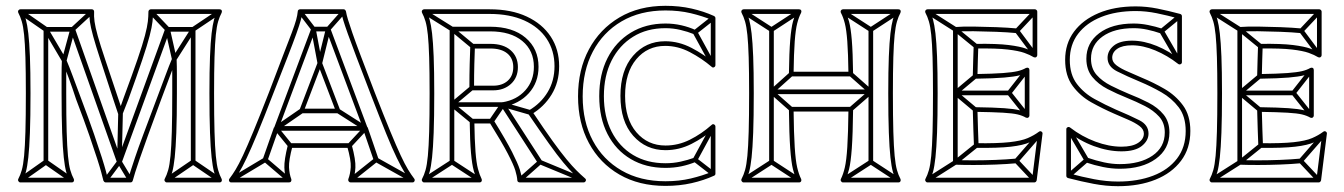

<svg xmlns="http://www.w3.org/2000/svg" viewBox="-20 -620 4626 661"><path d="M637 -62H653V-519Q653 -522 650.5 -524.5Q648 -527 645 -527H557Q552 -527 549 -522L383 -66Q382 -61 391.5 -61Q401 -61 399 -66L238 -522Q235 -527 230 -527H138Q135 -527 132.5 -524.5Q130 -522 130 -519V-62H146V-519Q146 -522 140.5 -516.5Q135 -511 138 -511H230Q232 -511 226.5 -515Q221 -519 222 -516L383 -60Q385 -55 391 -55Q397 -55 399 -60L565 -516Q566 -518 560.5 -514.5Q555 -511 557 -511H645Q648 -511 642.5 -516.5Q637 -522 637 -519ZM222 7 232 -7 143 -69Q141 -70 138 -70Q135 -70 133 -69L45 -7L55 7L143 -55Q145 -57 138.5 -57Q132 -57 133 -55ZM731 7 741 -7 650 -69Q648 -70 645 -70Q642 -70 640 -69L549 -7L559 7L650 -55Q652 -57 645.5 -57Q639 -57 640 -55ZM55 -587 45 -573 133 -512Q134 -512 132.5 -514Q131 -516 131 -515L194 -408Q197 -404 202.5 -404.5Q208 -405 209 -410L238 -517Q238 -518 236 -515Q234 -512 235 -513L301 -574L291 -586L225 -525Q224 -524 223.5 -523.5Q223 -523 222 -521L193 -414Q192 -409 201 -410.5Q210 -412 208 -416L145 -523Q144 -524 144 -524.5Q144 -525 143 -526ZM505 -586 493 -574 551 -513Q552 -512 550.5 -515.5Q549 -519 549 -517L572 -415Q574 -410 579 -409.5Q584 -409 587 -413L652 -515Q652 -516 650.5 -514Q649 -512 649 -512L740 -573L732 -587L641 -526Q640 -525 639.5 -524.5Q639 -524 638 -523L573 -421Q570 -417 579.5 -415.5Q589 -414 588 -419L565 -521Q564 -522 564 -523Q564 -524 563 -525ZM338 -5 350 5 397 -58Q400 -62 391 -62.5Q382 -63 384 -59L422 4L436 -4L398 -67Q396 -71 391.5 -71Q387 -71 385 -68ZM383 -63H399L403 -230H387ZM50 8H227Q232 8 234 4Q236 0 234 -4Q227 -17 222 -34.5Q217 -52 214 -83.5Q211 -115 209.5 -166.5Q208 -218 208 -299Q208 -333 208 -361Q208 -389 209 -412L194 -409Q205 -383 217 -350.5Q229 -318 242 -278Q271 -202 288 -152.5Q305 -103 314.5 -73.5Q324 -44 328.5 -27Q333 -10 336 2Q337 4 339 6Q341 8 344 8H429Q432 8 434 6.5Q436 5 437 2Q440 -10 445.5 -27Q451 -44 461 -73.5Q471 -103 489 -152.5Q507 -202 535 -278Q551 -320 563.5 -354Q576 -388 587 -414L572 -417Q573 -393 573 -364Q573 -335 573 -299Q573 -218 571.5 -166.5Q570 -115 567 -83.5Q564 -52 559 -34.5Q554 -17 547 -4Q545 0 547.5 4Q550 8 554 8H736Q741 8 743 4Q745 0 743 -4Q736 -17 731 -34.5Q726 -52 723 -83.5Q720 -115 718.5 -166.5Q717 -218 717 -299Q717 -374 718.5 -422.5Q720 -471 723 -500Q726 -529 731 -546Q736 -563 743 -576Q745 -581 743 -584.5Q741 -588 736 -588H499Q496 -588 493.5 -585.5Q491 -583 491 -580Q491 -564 489 -546Q487 -528 479 -497.5Q471 -467 453.5 -416Q436 -365 406 -284L388 -233H403L386 -284Q359 -365 342 -415.5Q325 -466 316.5 -496.5Q308 -527 305.5 -545.5Q303 -564 304 -580Q304 -583 302 -585.5Q300 -588 296 -588H50Q46 -588 43.5 -584.5Q41 -581 43 -576Q50 -563 55 -546Q60 -529 63 -500Q66 -471 67.5 -422.5Q69 -374 69 -299Q69 -218 67.5 -166.5Q66 -115 63 -83.5Q60 -52 55 -34.5Q50 -17 43 -4Q41 0 43.5 4Q46 8 50 8ZM50 -8 57 4Q64 -10 69 -28Q74 -46 77.5 -78Q81 -110 83 -163Q85 -216 85 -299Q85 -376 83 -425.5Q81 -475 77.5 -505Q74 -535 69 -553Q64 -571 57 -584L50 -572H296L288 -580Q287 -564 289.5 -545.5Q292 -527 300.5 -496Q309 -465 326 -413Q343 -361 370 -278L387 -227Q389 -222 395 -222Q401 -222 402 -227L422 -278Q452 -361 469.5 -413Q487 -465 495 -496Q503 -527 505 -545.5Q507 -564 507 -580L499 -572H736L729 -584Q722 -571 717 -553Q712 -535 708.5 -505Q705 -475 703 -425.5Q701 -376 701 -299Q701 -216 703 -163Q705 -110 708.5 -78Q712 -46 717 -28Q722 -10 729 4L736 -8H554L561 4Q568 -10 573 -28Q578 -46 581.5 -78Q585 -110 587 -163Q589 -216 589 -299Q589 -335 589 -364Q589 -393 588 -417Q588 -424 581.5 -425Q575 -426 573 -420Q562 -394 549.5 -360Q537 -326 521 -284Q492 -207 473.5 -157.5Q455 -108 445 -78Q435 -48 429.5 -31Q424 -14 421 -2L429 -8H344L352 -2Q349 -14 344.5 -31Q340 -48 330.5 -78Q321 -108 304 -157.5Q287 -207 258 -284Q243 -324 231 -356.5Q219 -389 208 -415Q206 -421 199.5 -420Q193 -419 193 -412Q192 -389 192 -361Q192 -333 192 -299Q192 -216 194 -163Q196 -110 199.5 -78Q203 -46 208 -28Q213 -10 220 4L227 -8Z M885 -73 901 -67 939 -175Q939 -175 938.5 -175Q938 -175 938 -175L1066 -517Q1068 -519 1062.5 -515.5Q1057 -512 1059 -512H1110Q1112 -512 1107 -515.5Q1102 -519 1103 -517L1231 -175Q1231 -175 1230.5 -175Q1230 -175 1230 -175L1267 -67L1283 -73L1246 -181Q1246 -181 1246 -181Q1246 -181 1245 -181L1117 -523Q1115 -528 1110 -528H1059Q1054 -528 1052 -523L924 -181Q923 -181 923 -181Q923 -181 923 -181ZM1238 -170V-186H931V-170ZM1019 -585 1007 -575 1053 -515Q1053 -514 1052 -517Q1051 -520 1051 -519L1073 -402Q1075 -395 1081.5 -395Q1088 -395 1089 -401L1118 -518Q1118 -519 1116.5 -516.5Q1115 -514 1116 -515L1169 -575L1157 -585L1104 -525Q1103 -524 1103 -523.5Q1103 -523 1102 -522L1073 -405Q1072 -399 1081 -398.5Q1090 -398 1089 -404L1067 -521Q1067 -523 1066.5 -523.5Q1066 -524 1065 -525ZM1023 -231 1013 -245 926 -185Q924 -183 923.5 -179.5Q923 -176 925 -173L973 -114L985 -124L937 -183Q935 -186 934 -178Q933 -170 936 -171ZM1148 -245 1140 -231 1234 -171Q1237 -170 1236 -178Q1235 -186 1232 -183L1177 -124L1189 -114L1244 -173Q1246 -175 1246 -179Q1246 -183 1242 -185ZM970 6 980 -6 898 -76Q897 -78 894 -78.5Q891 -79 889 -77L772 -7L780 7L897 -63Q899 -65 892.5 -65.5Q886 -66 888 -64ZM1396 7 1404 -7 1279 -77Q1277 -79 1274.5 -78.5Q1272 -78 1270 -76L1182 -6L1192 6L1280 -64Q1282 -66 1275.5 -65.5Q1269 -65 1271 -63ZM1406 -5Q1396 -18 1385 -36Q1374 -54 1359.5 -85Q1345 -116 1323.5 -168Q1302 -220 1270 -302Q1240 -380 1221.5 -429Q1203 -478 1193 -507Q1183 -536 1178 -552.5Q1173 -569 1171 -581Q1170 -584 1168 -586Q1166 -588 1163 -588H1013Q1010 -588 1007.5 -586Q1005 -584 1005 -580Q1004 -568 999.5 -551.5Q995 -535 984 -506Q973 -477 954 -428Q935 -379 906 -302Q874 -220 852.5 -168Q831 -116 816.5 -85Q802 -54 791 -36Q780 -18 770 -5Q767 -1 769 3.5Q771 8 776 8H975Q980 8 982 4.5Q984 1 983 -3Q976 -21 975 -44.5Q974 -68 987 -117L979 -111H1183L1175 -117Q1189 -68 1187.5 -44.5Q1186 -21 1179 -3Q1178 1 1180.5 4.5Q1183 8 1187 8H1400Q1405 8 1407 3.5Q1409 -1 1406 -5ZM1074 -400 1137 -235 1144 -246H1018L1025 -235L1088 -400ZM1394 5 1400 -8H1187L1195 3Q1202 -17 1203.5 -43Q1205 -69 1191 -121Q1190 -124 1188 -125.5Q1186 -127 1183 -127H979Q976 -127 974 -125.5Q972 -124 971 -121Q958 -69 959 -43Q960 -17 967 3L975 -8H776L782 5Q792 -8 803 -26Q814 -44 829 -75.5Q844 -107 866 -160Q888 -213 920 -296Q951 -375 970.5 -425Q990 -475 1000.5 -504.5Q1011 -534 1015.5 -550.5Q1020 -567 1021 -580L1013 -572H1163L1155 -579Q1157 -566 1162 -549.5Q1167 -533 1177.5 -503.5Q1188 -474 1207 -424Q1226 -374 1256 -296Q1288 -213 1309.5 -160Q1331 -107 1346.5 -75.5Q1362 -44 1373 -26Q1384 -8 1394 5ZM1088 -406Q1087 -411 1081.5 -411Q1076 -411 1074 -406L1011 -241Q1010 -237 1012 -233.5Q1014 -230 1018 -230H1144Q1149 -230 1151 -233.5Q1153 -237 1151 -241Z M1528 -62H1544V-260Q1544 -260 1544 -260Q1544 -260 1544 -260V-520Q1544 -523 1538.5 -517.5Q1533 -512 1536 -512H1667Q1667 -512 1667 -512Q1667 -512 1667 -512Q1738 -512 1778 -479Q1818 -446 1818 -390Q1818 -390 1818 -390Q1818 -390 1818 -390Q1818 -342 1788.5 -309Q1759 -276 1710 -268Q1709 -268 1710 -268Q1711 -268 1711 -268H1536V-252H1711Q1711 -252 1711.5 -252Q1712 -252 1712 -252Q1767 -262 1800.5 -299Q1834 -336 1834 -390Q1834 -390 1834 -390Q1834 -390 1834 -390Q1834 -452 1789.5 -490Q1745 -528 1667 -528Q1667 -528 1667 -528Q1667 -528 1667 -528H1536Q1533 -528 1530.5 -525.5Q1528 -523 1528 -520V-260Q1528 -260 1528 -260Q1528 -260 1528 -260ZM1718 -264 1704 -256 1832 -58 1846 -66ZM1627 7 1635 -7 1540 -69Q1539 -70 1536.5 -70Q1534 -70 1532 -69L1436 -7L1444 7L1540 -55Q1542 -57 1536 -57Q1530 -57 1532 -55ZM1986 7 1992 -7 1842 -69Q1840 -71 1838 -70.5Q1836 -70 1834 -68L1764 -6L1774 6L1844 -56Q1846 -58 1840 -57Q1834 -56 1836 -55ZM1444 -587 1436 -573 1532 -513Q1532 -513 1531.5 -513.5Q1531 -514 1531 -514L1602 -455L1612 -467L1541 -526Q1541 -526 1541 -526.5Q1541 -527 1540 -527ZM1609 -311 1599 -323 1531 -266Q1528 -264 1528 -260Q1528 -256 1531 -254L1600 -197L1610 -209L1541 -266Q1538 -268 1538 -260Q1538 -252 1541 -254ZM1665 -208 1679 -198 1718 -255Q1720 -257 1713 -255Q1706 -253 1709 -252L1803 -225L1807 -241L1713 -268Q1711 -269 1708.5 -268Q1706 -267 1704 -265ZM1440 8H1631Q1636 8 1638 4Q1640 0 1638 -4Q1631 -18 1625.5 -38.5Q1620 -59 1617 -97.5Q1614 -136 1613 -203L1605 -195H1672L1665 -199Q1708 -130 1728 -91.5Q1748 -53 1754 -33.5Q1760 -14 1761 1Q1761 4 1763.5 6Q1766 8 1769 8H1989Q1994 8 1996.5 3Q1999 -2 1994 -6Q1979 -19 1964.5 -33.5Q1950 -48 1930.5 -71.5Q1911 -95 1882.5 -134.5Q1854 -174 1812 -237L1809 -226Q1853 -252 1879 -294.5Q1905 -337 1905 -392Q1905 -450 1876 -494Q1847 -538 1793.5 -563Q1740 -588 1666 -588H1440Q1436 -588 1433.5 -584.5Q1431 -581 1433 -576Q1440 -563 1445 -546Q1450 -529 1453 -500Q1456 -471 1457.5 -422.5Q1459 -374 1459 -299Q1459 -218 1457.5 -166.5Q1456 -115 1453 -83.5Q1450 -52 1445 -34.5Q1440 -17 1433 -4Q1431 0 1433.5 4Q1436 8 1440 8ZM1668 -453Q1706 -453 1726.5 -436Q1747 -419 1747 -389Q1747 -359 1728 -342Q1709 -325 1678 -325H1604L1612 -317Q1612 -364 1613 -399.5Q1614 -435 1615 -461L1607 -453ZM1440 -8 1447 4Q1454 -10 1459 -28Q1464 -46 1467.5 -78Q1471 -110 1473 -163Q1475 -216 1475 -299Q1475 -376 1473 -425.5Q1471 -475 1467.5 -505Q1464 -535 1459 -553Q1454 -571 1447 -584L1440 -572H1666Q1735 -572 1785 -549.5Q1835 -527 1862 -486.5Q1889 -446 1889 -392Q1889 -342 1865.5 -303Q1842 -264 1801 -240Q1798 -239 1797.5 -235Q1797 -231 1798 -229Q1841 -166 1870 -125.5Q1899 -85 1919 -61Q1939 -37 1954 -22Q1969 -7 1984 6L1989 -8H1769L1777 -1Q1776 -16 1769.5 -36.5Q1763 -57 1743 -96.5Q1723 -136 1679 -207Q1676 -211 1672 -211H1605Q1602 -211 1599.5 -208.5Q1597 -206 1597 -203Q1598 -133 1601.5 -93.5Q1605 -54 1611 -32.5Q1617 -11 1624 4L1631 -8ZM1668 -469H1607Q1604 -469 1601.5 -467Q1599 -465 1599 -461Q1598 -435 1597 -399.5Q1596 -364 1596 -317Q1596 -314 1598.5 -311.5Q1601 -309 1604 -309H1678Q1715 -309 1739 -331Q1763 -353 1763 -389Q1763 -425 1738 -447Q1713 -469 1668 -469Z M2370 -502 2376 -516Q2352 -527 2325.5 -533Q2299 -539 2271 -539Q2271 -539 2271 -539Q2271 -539 2271 -539Q2203 -539 2151.5 -507.5Q2100 -476 2071.5 -420Q2043 -364 2043 -289Q2043 -289 2043 -289Q2043 -289 2043 -289Q2043 -214 2071.5 -158.5Q2100 -103 2151.5 -72.5Q2203 -42 2271 -42Q2271 -42 2271 -42Q2271 -42 2271 -42Q2300 -42 2326 -47.5Q2352 -53 2376 -63L2370 -77Q2348 -69 2323 -63.5Q2298 -58 2271 -58Q2271 -58 2271 -58Q2271 -58 2271 -58Q2207 -58 2159.5 -86.5Q2112 -115 2085.5 -167Q2059 -219 2059 -289Q2059 -289 2059 -289Q2059 -289 2059 -289Q2059 -359 2085.5 -411.5Q2112 -464 2159.5 -493.5Q2207 -523 2271 -523Q2271 -523 2271 -523Q2271 -523 2271 -523Q2297 -523 2322.5 -517Q2348 -511 2370 -502ZM2440 -552 2430 -564 2368 -515Q2366 -514 2365.5 -511Q2365 -508 2366 -505L2428 -392L2442 -400L2380 -513Q2379 -515 2377.5 -508Q2376 -501 2378 -503ZM2442 -180 2428 -188 2366 -74Q2365 -71 2365.5 -68.5Q2366 -66 2368 -64L2430 -16L2440 -28L2378 -76Q2376 -78 2377.5 -71Q2379 -64 2380 -66ZM2132 -290Q2132 -370 2170.5 -416Q2209 -462 2270 -462Q2314 -462 2355 -440.5Q2396 -419 2430 -390Q2434 -386 2438.5 -388.5Q2443 -391 2443 -396V-558Q2443 -560 2441.5 -562Q2440 -564 2438 -565Q2403 -581 2361 -590.5Q2319 -600 2271 -600Q2180 -600 2112.5 -560Q2045 -520 2007.5 -450Q1970 -380 1970 -288Q1970 -197 2007.5 -127.5Q2045 -58 2112.5 -19Q2180 20 2271 20Q2319 20 2361 10.5Q2403 1 2438 -15Q2443 -17 2443 -22V-184Q2443 -189 2438.5 -191.5Q2434 -194 2430 -190Q2395 -159 2355 -139Q2315 -119 2271 -119Q2210 -119 2171 -164.5Q2132 -210 2132 -290ZM2116 -290Q2116 -202 2160 -152.5Q2204 -103 2271 -103Q2318 -103 2360.5 -124.5Q2403 -146 2440 -178L2427 -184V-22L2432 -29Q2398 -15 2358 -5.5Q2318 4 2271 4Q2184 4 2120 -33Q2056 -70 2021 -135.5Q1986 -201 1986 -288Q1986 -376 2021 -442.5Q2056 -509 2120 -546.5Q2184 -584 2271 -584Q2318 -584 2358 -574.5Q2398 -565 2432 -551L2427 -558V-396L2440 -402Q2405 -432 2361 -455Q2317 -478 2270 -478Q2203 -478 2159.5 -428Q2116 -378 2116 -290Z M2644 -518H2628V-304Q2628 -304 2628 -304Q2628 -304 2628 -304V-62H2644V-304Q2644 -304 2644 -304Q2644 -304 2644 -304ZM2986 -518H2970V-304Q2970 -304 2970 -304Q2970 -304 2970 -304V-62H2986V-304Q2986 -304 2986 -304Q2986 -304 2986 -304ZM2978 -296V-312H2636V-296ZM2727 7 2735 -7 2640 -69Q2639 -70 2636.5 -70Q2634 -70 2632 -69L2536 -7L2544 7L2640 -55Q2642 -57 2636 -57Q2630 -57 2632 -55ZM2544 -587 2536 -573 2632 -511Q2634 -510 2636.5 -510Q2639 -510 2640 -511L2735 -573L2727 -587L2632 -525Q2630 -524 2636 -524Q2642 -524 2640 -525ZM2886 -587 2878 -573 2974 -511Q2976 -510 2978.5 -510Q2981 -510 2982 -511L3077 -573L3069 -587L2974 -525Q2972 -524 2978 -524Q2984 -524 2982 -525ZM3069 7 3077 -7 2982 -69Q2981 -70 2978.5 -70Q2976 -70 2974 -69L2878 -7L2886 7L2982 -55Q2984 -57 2978 -57Q2972 -57 2974 -55ZM2904 -250 2914 -238 2983 -298Q2986 -300 2986 -304Q2986 -308 2983 -310L2914 -371L2904 -359L2973 -298Q2975 -296 2975 -304Q2975 -312 2973 -310ZM2709 -359 2699 -371 2631 -310Q2628 -308 2628 -304Q2628 -300 2631 -298L2699 -238L2709 -250L2641 -310Q2639 -312 2639 -304Q2639 -296 2641 -298ZM2540 8H2731Q2736 8 2738 4Q2740 0 2738 -4Q2730 -20 2724.5 -43.5Q2719 -67 2716 -113.5Q2713 -160 2712 -244L2704 -236H2909L2901 -244Q2900 -160 2897 -113.5Q2894 -67 2888.5 -43.5Q2883 -20 2875 -4Q2873 0 2875.5 4Q2878 8 2882 8H3073Q3078 8 3080 4Q3082 0 3080 -4Q3073 -17 3068 -34.5Q3063 -52 3060 -83.5Q3057 -115 3055.5 -166.5Q3054 -218 3054 -299Q3054 -374 3055.5 -422.5Q3057 -471 3060 -500Q3063 -529 3068 -546Q3073 -563 3080 -576Q3082 -581 3080 -584.5Q3078 -588 3073 -588H2882Q2878 -588 2875.5 -584.5Q2873 -581 2875 -576Q2883 -561 2888.5 -539.5Q2894 -518 2897 -477.5Q2900 -437 2901 -365L2909 -373H2704L2712 -365Q2713 -437 2716 -477.5Q2719 -518 2724.5 -539.5Q2730 -561 2738 -576Q2740 -581 2738 -584.5Q2736 -588 2731 -588H2540Q2536 -588 2533.5 -584.5Q2531 -581 2533 -576Q2540 -563 2545 -546Q2550 -529 2553 -500Q2556 -471 2557.5 -422.5Q2559 -374 2559 -299Q2559 -218 2557.5 -166.5Q2556 -115 2553 -83.5Q2550 -52 2545 -34.5Q2540 -17 2533 -4Q2531 0 2533.5 4Q2536 8 2540 8ZM2540 -8 2547 4Q2554 -10 2559 -28Q2564 -46 2567.5 -78Q2571 -110 2573 -163Q2575 -216 2575 -299Q2575 -376 2573 -425.5Q2571 -475 2567.5 -505Q2564 -535 2559 -553Q2554 -571 2547 -584L2540 -572H2731L2724 -584Q2716 -568 2710 -546Q2704 -524 2700.5 -482Q2697 -440 2696 -365Q2696 -362 2698.5 -359.5Q2701 -357 2704 -357H2909Q2912 -357 2914.5 -359.5Q2917 -362 2917 -365Q2916 -440 2912.5 -482Q2909 -524 2903 -546Q2897 -568 2889 -584L2882 -572H3073L3066 -584Q3059 -571 3054 -553Q3049 -535 3045.5 -505Q3042 -475 3040 -425.5Q3038 -376 3038 -299Q3038 -216 3040 -163Q3042 -110 3045.5 -78Q3049 -46 3054 -28Q3059 -10 3066 4L3073 -8H2882L2889 4Q2897 -13 2903 -37Q2909 -61 2912.5 -109Q2916 -157 2917 -244Q2917 -247 2914.5 -249.5Q2912 -252 2909 -252H2704Q2701 -252 2698.5 -249.5Q2696 -247 2696 -244Q2697 -157 2700.5 -109Q2704 -61 2710 -37Q2716 -13 2724 4L2731 -8Z M3454 -292V-308H3269V-292ZM3480 -506 3482 -522Q3450 -525 3410 -526.5Q3370 -528 3332.5 -528.5Q3295 -529 3269 -527Q3265 -527 3263 -524.5Q3261 -522 3261 -519V-300Q3261 -300 3261 -300Q3261 -300 3261 -300V-61Q3261 -58 3263 -55.5Q3265 -53 3269 -53Q3295 -52 3332 -52Q3369 -52 3408 -53.5Q3447 -55 3480 -58L3478 -74Q3446 -71 3407.5 -69.5Q3369 -68 3332 -68Q3295 -68 3269 -69Q3266 -69 3271.5 -63.5Q3277 -58 3277 -61V-300Q3277 -300 3277 -300Q3277 -300 3277 -300V-519Q3277 -522 3271.5 -516.5Q3266 -511 3269 -511Q3295 -513 3332.5 -512.5Q3370 -512 3409.5 -510.5Q3449 -509 3480 -506ZM3549 -575 3537 -585 3475 -519Q3474 -518 3473.5 -514.5Q3473 -511 3475 -509L3537 -426L3549 -436L3487 -519Q3486 -521 3485.5 -514Q3485 -507 3487 -509ZM3567 -155 3555 -165 3473 -71Q3471 -69 3471 -66Q3471 -63 3473 -61L3535 5L3547 -5L3485 -71Q3483 -73 3483 -66Q3483 -59 3485 -61ZM3522 -374 3510 -384 3448 -305Q3446 -303 3446 -300Q3446 -297 3448 -295L3510 -217L3522 -227L3460 -305Q3459 -307 3459 -300Q3459 -293 3460 -295ZM3177 -587 3169 -573 3265 -512Q3265 -512 3264.5 -512.5Q3264 -513 3264 -513L3335 -455L3345 -467L3274 -525Q3274 -525 3274 -525.5Q3274 -526 3273 -526ZM3169 -7 3177 7 3273 -54Q3274 -54 3274 -54.5Q3274 -55 3274 -55L3346 -113L3336 -125L3264 -67Q3264 -67 3264.5 -67.5Q3265 -68 3265 -68ZM3342 -351 3332 -363 3264 -306Q3261 -304 3261 -300Q3261 -296 3264 -294L3332 -237L3342 -249L3274 -306Q3271 -308 3271 -300Q3271 -292 3274 -294ZM3173 8H3541Q3544 8 3546 6Q3548 4 3549 1L3569 -159Q3570 -164 3565.5 -167Q3561 -170 3556 -166Q3540 -154 3518 -144.5Q3496 -135 3455 -130.5Q3414 -126 3341 -127L3349 -119Q3348 -143 3347 -173Q3346 -203 3345 -243L3337 -235Q3400 -234 3433.5 -232Q3467 -230 3483.5 -226Q3500 -222 3512 -215Q3517 -213 3520.5 -215.5Q3524 -218 3524 -222V-379Q3524 -384 3520.5 -386Q3517 -388 3512 -386Q3500 -379 3483 -375Q3466 -371 3433 -368.5Q3400 -366 3337 -365L3345 -357Q3346 -389 3346.5 -415Q3347 -441 3348 -461L3340 -453Q3411 -454 3449 -449.5Q3487 -445 3506.5 -438Q3526 -431 3539 -423Q3544 -421 3547.5 -423.5Q3551 -426 3551 -430V-580Q3551 -583 3548.5 -585.5Q3546 -588 3543 -588H3173Q3169 -588 3166.5 -584.5Q3164 -581 3166 -576Q3173 -563 3178 -546Q3183 -529 3186 -500Q3189 -471 3190.5 -422.5Q3192 -374 3192 -299Q3192 -218 3190.5 -166.5Q3189 -115 3186 -83.5Q3183 -52 3178 -34.5Q3173 -17 3166 -4Q3164 0 3166.5 4Q3169 8 3173 8ZM3173 -8 3180 4Q3187 -10 3192 -28Q3197 -46 3200.5 -78Q3204 -110 3206 -163Q3208 -216 3208 -299Q3208 -376 3206 -425.5Q3204 -475 3200.5 -505Q3197 -535 3192 -553Q3187 -571 3180 -584L3173 -572H3543L3535 -580V-430L3547 -437Q3533 -445 3512.5 -452.5Q3492 -460 3452.5 -465Q3413 -470 3340 -469Q3337 -469 3334.5 -467Q3332 -465 3332 -461Q3331 -441 3330.5 -415Q3330 -389 3329 -357Q3329 -354 3331.5 -351.5Q3334 -349 3337 -349Q3403 -350 3437.5 -353Q3472 -356 3489.5 -360.5Q3507 -365 3520 -372L3508 -379V-222L3520 -229Q3507 -236 3489.5 -240.5Q3472 -245 3437.5 -247.5Q3403 -250 3337 -251Q3334 -251 3331.5 -248.5Q3329 -246 3329 -243Q3330 -203 3331 -173Q3332 -143 3333 -119Q3333 -115 3335.5 -113Q3338 -111 3341 -111Q3417 -110 3460 -115Q3503 -120 3526 -130.5Q3549 -141 3566 -154L3553 -161L3533 -1L3541 -8Z M3724 -77 3718 -61Q3748 -51 3777.5 -45Q3807 -39 3835 -39Q3835 -39 3835 -39Q3835 -39 3835 -39Q3912 -39 3959 -73Q4006 -107 4006 -164Q4006 -164 4006 -164Q4006 -164 4006 -164Q4006 -201 3986 -225.5Q3966 -250 3934 -266.5Q3902 -283 3866 -297Q3866 -297 3866 -297Q3866 -297 3866 -297Q3835 -310 3805 -325Q3775 -340 3755.5 -362Q3736 -384 3736 -418Q3736 -418 3736 -418Q3736 -418 3736 -418Q3736 -466 3776 -494.5Q3816 -523 3883 -523Q3883 -523 3883 -523Q3883 -523 3883 -523Q3906 -523 3929.5 -518Q3953 -513 3976 -505L3982 -521Q3957 -529 3932 -534Q3907 -539 3883 -539Q3883 -539 3883 -539Q3883 -539 3883 -539Q3808 -539 3764 -505.5Q3720 -472 3720 -418Q3720 -418 3720 -418Q3720 -418 3720 -418Q3720 -380 3740.5 -355Q3761 -330 3793 -313.5Q3825 -297 3860 -283Q3860 -283 3860 -283Q3860 -283 3860 -283Q3892 -270 3921.5 -255Q3951 -240 3970.5 -218.5Q3990 -197 3990 -164Q3990 -164 3990 -164Q3990 -164 3990 -164Q3990 -113 3947.5 -84Q3905 -55 3835 -55Q3835 -55 3835 -55Q3835 -55 3835 -55Q3809 -55 3781 -61Q3753 -67 3724 -77ZM4046 -558 4036 -570 3974 -519Q3972 -518 3971.5 -514.5Q3971 -511 3972 -509L4034 -402L4048 -410L3986 -517Q3985 -519 3983.5 -512Q3982 -505 3984 -507ZM3654 -21 3664 -9 3726 -63Q3728 -65 3729 -68Q3730 -71 3728 -73L3666 -179L3652 -171L3714 -65Q3716 -63 3717 -70Q3718 -77 3716 -75ZM4046 -412Q4006 -444 3962 -462Q3918 -480 3877 -480Q3835 -480 3814 -462.5Q3793 -445 3793 -421Q3793 -391 3825.5 -374.5Q3858 -358 3906 -338Q3942 -323 3978 -302.5Q4014 -282 4038 -250.5Q4062 -219 4062 -169Q4062 -113 4032 -74Q4002 -35 3949.5 -15Q3897 5 3829 5Q3789 5 3747 -3Q3705 -11 3661 -23L3667 -15V-175L3654 -169Q3697 -135 3746 -117Q3795 -99 3841 -99Q3888 -99 3911 -117.5Q3934 -136 3934 -160Q3934 -190 3902.5 -206Q3871 -222 3821 -243Q3785 -259 3748.5 -279Q3712 -299 3687.5 -331Q3663 -363 3663 -414Q3663 -466 3691.5 -503.5Q3720 -541 3771 -561.5Q3822 -582 3890 -582Q3925 -582 3962 -574.5Q3999 -567 4039 -556L4033 -564V-406ZM4036 -400Q4040 -397 4044.5 -399Q4049 -401 4049 -406V-564Q4049 -567 4047.5 -569Q4046 -571 4043 -572Q4002 -583 3964.5 -590.5Q3927 -598 3890 -598Q3817 -598 3762.5 -575Q3708 -552 3677.5 -511Q3647 -470 3647 -414Q3647 -359 3673 -324Q3699 -289 3737.5 -267.5Q3776 -246 3815 -229Q3840 -218 3863.5 -208Q3887 -198 3902.5 -186.5Q3918 -175 3918 -160Q3918 -141 3898 -128Q3878 -115 3841 -115Q3798 -115 3751 -132.5Q3704 -150 3664 -181Q3660 -184 3655.5 -182Q3651 -180 3651 -175V-15Q3651 -12 3652.5 -10Q3654 -8 3657 -7Q3703 5 3745.5 13Q3788 21 3829 21Q3902 21 3958 -1.5Q4014 -24 4046 -66.5Q4078 -109 4078 -169Q4078 -223 4052.5 -257.5Q4027 -292 3989 -314Q3951 -336 3912 -352Q3888 -363 3864 -373Q3840 -383 3824.5 -394.5Q3809 -406 3809 -421Q3809 -440 3826.5 -452Q3844 -464 3877 -464Q3915 -464 3957 -446.5Q3999 -429 4036 -400Z M4433 -292V-308H4248V-292ZM4459 -506 4461 -522Q4429 -525 4389 -526.5Q4349 -528 4311.5 -528.5Q4274 -529 4248 -527Q4244 -527 4242 -524.5Q4240 -522 4240 -519V-300Q4240 -300 4240 -300Q4240 -300 4240 -300V-61Q4240 -58 4242 -55.5Q4244 -53 4248 -53Q4274 -52 4311 -52Q4348 -52 4387 -53.5Q4426 -55 4459 -58L4457 -74Q4425 -71 4386.5 -69.5Q4348 -68 4311 -68Q4274 -68 4248 -69Q4245 -69 4250.5 -63.5Q4256 -58 4256 -61V-300Q4256 -300 4256 -300Q4256 -300 4256 -300V-519Q4256 -522 4250.5 -516.5Q4245 -511 4248 -511Q4274 -513 4311.5 -512.5Q4349 -512 4388.5 -510.5Q4428 -509 4459 -506ZM4528 -575 4516 -585 4454 -519Q4453 -518 4452.5 -514.5Q4452 -511 4454 -509L4516 -426L4528 -436L4466 -519Q4465 -521 4464.5 -514Q4464 -507 4466 -509ZM4546 -155 4534 -165 4452 -71Q4450 -69 4450 -66Q4450 -63 4452 -61L4514 5L4526 -5L4464 -71Q4462 -73 4462 -66Q4462 -59 4464 -61ZM4501 -374 4489 -384 4427 -305Q4425 -303 4425 -300Q4425 -297 4427 -295L4489 -217L4501 -227L4439 -305Q4438 -307 4438 -300Q4438 -293 4439 -295ZM4156 -587 4148 -573 4244 -512Q4244 -512 4243.5 -512.5Q4243 -513 4243 -513L4314 -455L4324 -467L4253 -525Q4253 -525 4253 -525.5Q4253 -526 4252 -526ZM4148 -7 4156 7 4252 -54Q4253 -54 4253 -54.5Q4253 -55 4253 -55L4325 -113L4315 -125L4243 -67Q4243 -67 4243.5 -67.5Q4244 -68 4244 -68ZM4321 -351 4311 -363 4243 -306Q4240 -304 4240 -300Q4240 -296 4243 -294L4311 -237L4321 -249L4253 -306Q4250 -308 4250 -300Q4250 -292 4253 -294ZM4152 8H4520Q4523 8 4525 6Q4527 4 4528 1L4548 -159Q4549 -164 4544.5 -167Q4540 -170 4535 -166Q4519 -154 4497 -144.5Q4475 -135 4434 -130.5Q4393 -126 4320 -127L4328 -119Q4327 -143 4326 -173Q4325 -203 4324 -243L4316 -235Q4379 -234 4412.5 -232Q4446 -230 4462.5 -226Q4479 -222 4491 -215Q4496 -213 4499.5 -215.5Q4503 -218 4503 -222V-379Q4503 -384 4499.5 -386Q4496 -388 4491 -386Q4479 -379 4462 -375Q4445 -371 4412 -368.5Q4379 -366 4316 -365L4324 -357Q4325 -389 4325.5 -415Q4326 -441 4327 -461L4319 -453Q4390 -454 4428 -449.5Q4466 -445 4485.5 -438Q4505 -431 4518 -423Q4523 -421 4526.5 -423.5Q4530 -426 4530 -430V-580Q4530 -583 4527.5 -585.5Q4525 -588 4522 -588H4152Q4148 -588 4145.5 -584.5Q4143 -581 4145 -576Q4152 -563 4157 -546Q4162 -529 4165 -500Q4168 -471 4169.5 -422.5Q4171 -374 4171 -299Q4171 -218 4169.5 -166.5Q4168 -115 4165 -83.5Q4162 -52 4157 -34.5Q4152 -17 4145 -4Q4143 0 4145.5 4Q4148 8 4152 8ZM4152 -8 4159 4Q4166 -10 4171 -28Q4176 -46 4179.5 -78Q4183 -110 4185 -163Q4187 -216 4187 -299Q4187 -376 4185 -425.5Q4183 -475 4179.5 -505Q4176 -535 4171 -553Q4166 -571 4159 -584L4152 -572H4522L4514 -580V-430L4526 -437Q4512 -445 4491.5 -452.5Q4471 -460 4431.5 -465Q4392 -470 4319 -469Q4316 -469 4313.5 -467Q4311 -465 4311 -461Q4310 -441 4309.5 -415Q4309 -389 4308 -357Q4308 -354 4310.5 -351.5Q4313 -349 4316 -349Q4382 -350 4416.5 -353Q4451 -356 4468.5 -360.5Q4486 -365 4499 -372L4487 -379V-222L4499 -229Q4486 -236 4468.5 -240.5Q4451 -245 4416.5 -247.5Q4382 -250 4316 -251Q4313 -251 4310.5 -248.5Q4308 -246 4308 -243Q4309 -203 4310 -173Q4311 -143 4312 -119Q4312 -115 4314.5 -113Q4317 -111 4320 -111Q4396 -110 4439 -115Q4482 -120 4505 -130.5Q4528 -141 4545 -154L4532 -161L4512 -1L4520 -8Z"/></svg>

Font: Tilt Prism
Style: Regular
Weight: 400
Version: Version 1.000